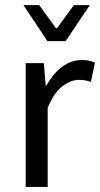

<svg xmlns="http://www.w3.org/2000/svg" viewBox="-20 -735 394 755"><path d="M81.1 0V-486.8H152.3L159.7 -398.9H163.1Q188 -445.3 224.1 -472.2Q260.3 -499 300.8 -499Q317.4 -499 329.6 -496.6Q341.8 -494.1 353.5 -488.8L337.4 -413.1Q325.2 -417 314.9 -418.9Q304.7 -420.9 289.6 -420.9Q259.3 -420.9 225.6 -396Q191.9 -371.1 167.5 -310.5V0ZM166.5 -573.2 72.3 -714.8H134.3L200.2 -624H204.1L270.5 -714.8H333L238.3 -573.2Z"/></svg>

Font: Varta Light Medium
Style: Regular
Weight: 500
Version: Version 1.004